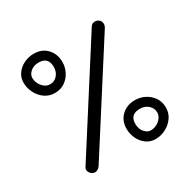

<svg xmlns="http://www.w3.org/2000/svg" viewBox="-166 -860 1054 1063"><g transform="rotate(-30 361.5 -328.5)"><path d="M54.2 -589.4Q54.2 -623.5 72.8 -648.7Q91.3 -673.8 120.6 -687.7Q149.9 -701.7 182.6 -701.7Q235.4 -701.7 266.8 -667.7Q298.3 -633.8 298.3 -583Q298.3 -549.8 283.2 -520.3Q268.1 -490.7 241 -472.4Q213.9 -454.1 177.7 -454.1Q141.1 -454.1 113.3 -474.1Q85.4 -494.1 69.8 -525.4Q54.2 -556.6 54.2 -589.4ZM589.4 -678.7Q601.1 -669.4 602.3 -654.8Q603.5 -640.1 595.2 -627.4L184.1 15.6Q176.3 28.3 162.8 34.2Q149.4 40 135.7 33.7Q122.1 27.3 115.7 12.7Q109.4 -2 117.7 -14.6L538.1 -672.9Q546.4 -685.5 562 -686.8Q577.6 -688 589.4 -678.7ZM109.4 -589.4Q109.4 -558.1 130.4 -533.7Q151.4 -509.3 177.7 -509.3Q205.6 -509.3 224.4 -530.3Q243.2 -551.3 243.2 -583Q243.2 -646 182.6 -646Q149.9 -646 129.6 -628.2Q109.4 -610.4 109.4 -589.4ZM533.2 45.4Q499.5 45.4 474.1 26.9Q448.7 8.3 434.6 -21.2Q420.4 -50.8 420.4 -83.5Q420.4 -135.7 454.3 -167.5Q488.3 -199.2 539.1 -199.2Q572.8 -199.2 602.3 -184.1Q631.8 -168.9 650.1 -141.8Q668.5 -114.7 668.5 -78.6Q668.5 -41.5 648.2 -13.7Q627.9 14.2 596.9 29.8Q565.9 45.4 533.2 45.4ZM533.2 -9.8Q564.9 -9.8 589.1 -30.8Q613.3 -51.8 613.3 -78.6Q613.3 -106 592 -125Q570.8 -144 539.1 -144Q476.1 -144 476.1 -83.5Q476.1 -50.8 494.1 -30.3Q512.2 -9.8 533.2 -9.8Z"/></g></svg>

Font: Mikhak Regular
Style: Regular
Weight: 400
Designer: Amin Abedi
Version: Version 3.3